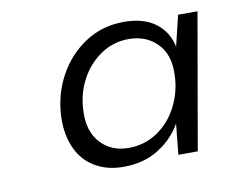

<svg xmlns="http://www.w3.org/2000/svg" viewBox="-51 -774 586 487"><g transform="rotate(-10 242.0 -531.0)"><path d="M231 -350Q189 -350 158 -368.5Q127 -387 111.5 -421Q96 -455 97 -500Q99 -558 125 -606Q151 -654 195 -683Q239 -712 295 -712Q346 -712 376.5 -689Q407 -666 415 -627L434 -706H484L423 -356H373L381 -435Q360 -398 322 -374Q284 -350 231 -350ZM252 -395Q294 -395 327 -417.5Q360 -440 379 -477.5Q398 -515 399 -558Q401 -610 372.5 -638.5Q344 -667 300 -667Q259 -667 226.5 -644.5Q194 -622 175 -585.5Q156 -549 155 -505Q153 -454 180.5 -424.5Q208 -395 252 -395Z"/></g></svg>

Font: DM Sans 18pt Light
Style: Italic
Weight: 300
Italic angle: -10°
Designer: Colophon Foundry, Jonny Pinhorn
Foundry: Colophon Foundry
Version: Version 4.004;gftools[0.9.30]